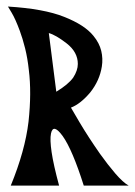

<svg xmlns="http://www.w3.org/2000/svg" viewBox="-20 -581 423 601"><path d="M242.2 0Q207 -111.3 176.8 -154.3Q146.5 -196.3 139.6 -163.1Q135.7 -144.5 141.6 -104.5Q147.5 -64.5 165 0Q115.2 0 13.7 0Q58.6 -109.4 69.3 -200.2Q79.1 -291 70.3 -361.3Q66.4 -398.4 58.6 -429.7Q50.8 -460.9 42 -484.4Q28.3 -521.5 16.6 -541Q4.9 -560.5 4.9 -560.5Q117.2 -553.7 180.7 -528.3Q245.1 -502.9 272.5 -468.8Q291 -446.3 296.9 -421.9Q302.7 -397.5 298.8 -373Q292 -329.1 262.7 -292Q232.4 -255.9 202.1 -244.1Q202.1 -244.1 229.5 -197.3Q256.8 -151.4 293 -99.6Q317.4 -65.4 340.8 -38.1Q365.2 -9.8 382.8 0Q347.7 0 312.5 0Q277.3 0 242.2 0ZM132.8 -477.5Q140.6 -416 156.2 -293.9Q193.4 -316.4 209 -337.9Q223.6 -360.4 223.6 -380.9Q223.6 -418 188.5 -445.3Q154.3 -471.7 132.8 -477.5Z"/></svg>

Font: Urkiola
Style: Regular
Weight: 400
Designer: Eneko Palencia
Version: Version 1.0